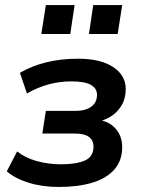

<svg xmlns="http://www.w3.org/2000/svg" viewBox="-20 -732 559 762"><path d="M213 10Q147 10 93 -7Q39 -24 7 -52L48 -131Q79 -106 125 -93Q171 -80 222 -80Q283 -80 317 -95Q351 -110 351 -150Q351 -175 333 -188.5Q315 -202 277 -202H148L162 -292H280Q319 -292 342 -308.5Q365 -325 365 -356Q365 -381 341 -395Q317 -409 263 -409Q217 -409 174 -397.5Q131 -386 87 -361L59 -443Q105 -470 163 -484.5Q221 -499 290 -499Q379 -499 429 -466Q479 -433 479 -379Q479 -341 461.5 -312Q444 -283 413.5 -266Q383 -249 344 -245L350 -259Q405 -256 435 -225.5Q465 -195 465 -148Q465 -95 434 -59.5Q403 -24 346.5 -7Q290 10 213 10ZM333 -597 350 -712H465L447 -597ZM144 -597 162 -712H276L259 -597Z"/></svg>

Font: Nunito Sans 12pt ExtraLight
Style: Italic
Weight: 200
Italic angle: -9°
Designer: Vernon Adams
Foundry: Vernon Adams
Version: Version 3.101;gftools[0.9.27]